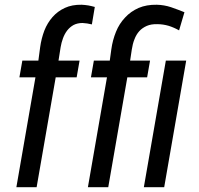

<svg xmlns="http://www.w3.org/2000/svg" viewBox="-20 -781 832 801"><path d="M127.9 -458.5 48.3 0H132.8L212.4 -458.5H299.8L312 -528.3H224.1L232.9 -584C234.9 -596.7 238.3 -608.9 242.7 -621.1C247.1 -633.3 252.9 -644 260.3 -653.8C267.6 -663.1 276.4 -670.9 287.1 -676.8C297.4 -682.1 310.1 -685.1 324.2 -685.1C330.6 -684.6 337.4 -684.1 343.8 -683.1C350.1 -682.1 356.9 -680.7 363.3 -679.2L375.5 -752C366.2 -754.4 357.4 -756.8 348.6 -758.3C339.4 -759.8 330.1 -760.7 320.8 -761.2C293.9 -761.7 270.5 -757.3 250.5 -748C230.5 -738.8 213.4 -726.1 199.2 -710C185.1 -693.8 173.3 -674.8 165 -653.3C156.7 -631.3 150.9 -608.4 147.5 -584L140.1 -528.3H73.2L61 -458.5ZM426.3 -458.5 346.7 0H431.6L511.2 -458.5H593.8L606 -528.3H522.9L529.8 -574.2C532.2 -589.8 535.6 -604 541 -617.2C545.9 -630.4 552.7 -641.6 561 -650.9C569.3 -660.2 580.1 -667.5 592.3 -672.9C604.5 -678.2 619.1 -680.7 636.2 -680.2C652.3 -680.2 668.5 -677.7 683.6 -673.3C698.7 -668.5 713.4 -662.1 727.1 -654.3L749.5 -730C731 -737.3 712.4 -744.6 693.4 -751C674.3 -757.3 654.8 -760.7 634.3 -761.2C605.5 -761.7 580.6 -757.3 558.6 -748C536.6 -738.3 517.6 -725.1 502 -708C485.8 -690.9 473.1 -671.4 463.9 -648.4C454.6 -625.5 447.8 -600.6 444.3 -574.2L438 -528.3H371.6L359.4 -458.5ZM580.1 0H665L756.8 -528.3H671.9Z"/></svg>

Font: Roboto Condensed
Style: Italic
Weight: 400
Designer: Google
Version: Version 1.000;PS 001.000;hotconv 1.0.88;makeotf.lib2.5.64775